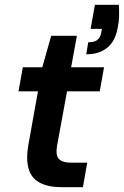

<svg xmlns="http://www.w3.org/2000/svg" viewBox="-20 -779 516 799"><path d="M238 0Q181 0 146 -18.5Q111 -37 99.5 -75Q88 -113 97 -170L138 -399H57L75 -499H156L193 -630H300L276 -499H413L395 -399H259L217 -170Q211 -131 226 -116.5Q241 -102 276 -102H343L325 0ZM339 -553 347 -603Q372 -603 384.5 -612.5Q397 -622 401 -641L404 -659H357L375 -759H475Q476 -731 475.5 -709.5Q475 -688 470 -665Q461 -610 427.5 -581.5Q394 -553 339 -553Z"/></svg>

Font: DM Sans 20pt SemiBold
Style: Italic
Weight: 600
Italic angle: -10°
Version: Version 4.004;gftools[0.9.30]